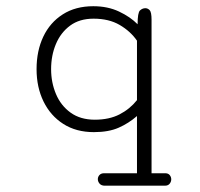

<svg xmlns="http://www.w3.org/2000/svg" viewBox="-20 -417 645 618"><path d="M317.4 180.7Q306.2 180.7 300.5 174.1Q294.9 167.5 294.9 159.7Q294.9 152.3 300 146.5Q305.2 140.6 315.4 140.6H420.9V-43.5Q394 -20 361.8 -5.9Q329.6 8.3 282.2 8.3Q225.1 8.3 183.8 -18.1Q142.6 -44.4 120.1 -90.3Q97.7 -136.2 97.7 -194.3Q97.7 -253.4 119.4 -299.1Q141.1 -344.7 182.1 -370.8Q223.1 -397 280.3 -397Q326.7 -397 363 -379.9Q399.4 -362.8 422.9 -338.9Q422.9 -376.5 430.7 -383.5Q438.5 -390.6 447.8 -390.6Q455.6 -390.6 461.7 -384.3Q467.8 -377.9 467.8 -353.5V140.6H511.7Q521.5 140.6 526.4 146.7Q531.2 152.8 531.2 160.2Q531.2 168 526.1 174.3Q521 180.7 510.7 180.7ZM285.2 -31.7Q331.5 -31.7 364.7 -48.8Q397.9 -65.9 420.9 -94.7V-286.1Q399.9 -316.4 365.2 -336.7Q330.6 -356.9 281.2 -356.9Q235.8 -356.9 205.6 -334.5Q175.3 -312 159.9 -275.1Q144.5 -238.3 144.5 -194.3Q144.5 -151.4 160.2 -114.3Q175.8 -77.1 207.3 -54.4Q238.8 -31.7 285.2 -31.7Z"/></svg>

Font: Cutive Mono
Style: Regular
Weight: 400
Designer: Vernon Adams
Foundry: Vernon Adams
Version: Version 1.110; ttfautohint (v1.8.4.7-5d5b)